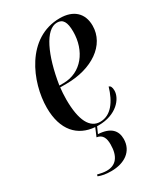

<svg xmlns="http://www.w3.org/2000/svg" viewBox="-194 -630 823 951"><g transform="rotate(-30 217.5 -154.0)"><path d="M213 10C314 10 366 -54 366 -100C366 -121 360 -129 351 -132C329 -57 290 -1 228 -1C170 -1 137 -60 137 -181C137 -200 139 -236 141 -248H177C322 -248 433 -322 433 -433C433 -504 388 -546 310 -546C120 -546 33 -339 33 -193C33 -65 97 2 193 9L173 56C207 61 216 87 216 121C216 190 187 225 135 225C121 225 102 222 83 217L81 226C102 234 122 238 154 238C228 238 286 201 286 130C286 83 259 50 187 46L203 10C206 10 209 10 213 10ZM165 -258H142C167 -417 221 -534 287 -534C320 -534 335 -511 335 -455C335 -347 269 -258 165 -258Z"/></g></svg>

Font: Noto Serif Display Condensed Medium
Style: Italic
Weight: 500
Width: 3
Italic angle: -12°
Designer: Monotype Design Team
Foundry: Monotype Imaging Inc.
Version: Version 2.009